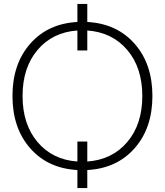

<svg xmlns="http://www.w3.org/2000/svg" viewBox="-20 -850 833 970"><path d="M421 -739Q570 -731 660 -629Q750 -527 750 -365Q750 -203 660 -101Q570 1 421 9V100H371V9Q222 1 132.5 -101Q43 -203 43 -365Q43 -527 132.5 -629Q222 -731 371 -739V-830H421ZM371 -34V-135H421V-34Q547 -43 623 -132.5Q699 -222 699 -365Q699 -508 623 -597.5Q547 -687 421 -696V-595H371V-696Q245 -687 169.5 -597.5Q94 -508 94 -365Q94 -222 169.5 -132.5Q245 -43 371 -34Z"/></svg>

Font: Mplus 1p Light
Style: Regular
Weight: 300
Version: Version 1.061